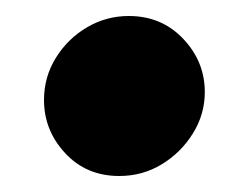

<svg xmlns="http://www.w3.org/2000/svg" viewBox="-20 -397 306 240"><path d="M129 -177Q88 -177 61.5 -205.5Q35 -234 35 -272Q35 -301 50 -325Q65 -349 89 -363Q113 -377 141 -377Q182 -377 209 -348.5Q236 -320 236 -282Q236 -254 221 -230Q206 -206 182 -191.5Q158 -177 129 -177Z"/></svg>

Font: MuseoModerno ExtraBold
Style: Italic
Weight: 800
Italic angle: -9°
Designer: Pablo Cosgaya, Héctor Gatti, Marcela Romero, and the Authors of The MuseoModerno Project.
Foundry: Omnibus-Type Team
Version: Version 1.003